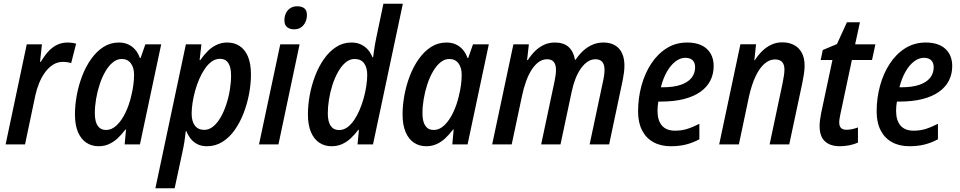

<svg xmlns="http://www.w3.org/2000/svg" viewBox="-20 -780 5184 1037"><path d="M10.3 0 124.5 -540.5H206.5L196.3 -446.3H200.7Q219.2 -478 240.5 -501.5Q261.7 -524.9 287.6 -537.6Q313.5 -550.3 345.2 -550.3Q356.9 -550.3 368.7 -548.8Q380.4 -547.4 391.1 -543.9L364.3 -439Q355 -442.4 343.8 -444.1Q332.5 -445.8 319.8 -445.8Q291 -445.8 267.1 -430.9Q243.2 -416 224.1 -390.4Q205.1 -364.7 191.7 -331.8Q178.2 -298.8 170.4 -262.7L115.2 0Z M512.7 9.8Q475.1 9.8 446.3 -9.3Q417.5 -28.3 401.1 -66.7Q384.8 -105 384.8 -162.1Q384.8 -212.4 394.8 -266.4Q404.8 -320.3 424.3 -370.8Q443.8 -421.4 472.7 -461.9Q501.5 -502.4 538.8 -526.4Q576.2 -550.3 622.1 -550.3Q650.9 -550.3 672.9 -540Q694.8 -529.8 710.7 -511.2Q726.6 -492.7 735.4 -466.8H739.3L765.1 -540.5H850.6L735.8 0H653.3L660.6 -80.6H657.7Q638.2 -54.7 616.5 -34.2Q594.7 -13.7 569.1 -2Q543.5 9.8 512.7 9.8ZM552.2 -78.1Q584.5 -78.1 611.1 -104Q637.7 -129.9 657.5 -171.1Q677.2 -212.4 688 -258.3Q696.8 -293.9 700.4 -322.3Q704.1 -350.6 704.1 -376.5Q704.1 -415 686.5 -438.2Q668.9 -461.4 637.2 -461.4Q611.8 -461.4 589.4 -443.1Q566.9 -424.8 549.1 -394Q531.2 -363.3 518.6 -325Q505.9 -286.6 499 -246.1Q492.2 -205.6 492.2 -168.9Q492.2 -123.5 507.6 -100.8Q522.9 -78.1 552.2 -78.1Z M819.3 236.8 983.9 -540.5H1067.9L1058.1 -455.6H1062Q1081.1 -483.4 1103 -504.9Q1125 -526.4 1151.1 -538.3Q1177.2 -550.3 1207.5 -550.3Q1245.1 -550.3 1273.9 -531.7Q1302.7 -513.2 1319.1 -474.9Q1335.4 -436.5 1335.4 -377.4Q1335.4 -326.7 1325.2 -272.5Q1314.9 -218.3 1295.4 -168Q1275.9 -117.7 1247.3 -77.4Q1218.8 -37.1 1181.2 -13.7Q1143.6 9.8 1098.1 9.8Q1068.8 9.8 1047.4 -0.7Q1025.9 -11.2 1011 -29.5Q996.1 -47.9 986.8 -71.3H983.4Q980.5 -43.5 976.1 -15.4Q971.7 12.7 966.3 36.6L923.3 236.8ZM1083.5 -78.6Q1109.4 -78.6 1131.8 -97.2Q1154.3 -115.7 1171.9 -146.5Q1189.5 -177.2 1202.1 -215.6Q1214.8 -253.9 1221.4 -294.4Q1228 -335 1228 -371.6Q1228 -417.5 1212.9 -439.9Q1197.8 -462.4 1167.5 -462.4Q1144.5 -462.4 1124.3 -448.2Q1104 -434.1 1087.2 -409.7Q1070.3 -385.3 1056.9 -354.7Q1043.5 -324.2 1034.2 -290.8Q1024.9 -257.3 1020 -225.1Q1015.1 -192.9 1015.1 -166Q1015.1 -125 1032.5 -101.8Q1049.8 -78.6 1083.5 -78.6Z M1378.9 0 1493.7 -540.5H1598.1L1483.9 0ZM1569.3 -621.6Q1544.9 -621.6 1530.5 -633.5Q1516.1 -645.5 1516.1 -669.9Q1516.1 -690.4 1523.9 -707.8Q1531.7 -725.1 1547.4 -735.6Q1563 -746.1 1585.9 -746.1Q1609.9 -746.1 1623.8 -735.1Q1637.7 -724.1 1637.7 -699.7Q1637.7 -666.5 1619.1 -644Q1600.6 -621.6 1569.3 -621.6Z M1770.5 9.8Q1733.4 9.8 1704.6 -9.3Q1675.8 -28.3 1659.4 -66.7Q1643.1 -105 1643.1 -162.6Q1643.1 -211.9 1652.8 -265.6Q1662.6 -319.3 1681.9 -369.9Q1701.2 -420.4 1729.7 -461.2Q1758.3 -502 1795.4 -526.1Q1832.5 -550.3 1877.9 -550.3Q1907.2 -550.3 1929.2 -540Q1951.2 -529.8 1966.8 -512Q1982.4 -494.1 1991.7 -470.7H1995.1Q1997.1 -485.8 1999.8 -504.2Q2002.4 -522.5 2005.6 -541.7Q2008.8 -561 2012.7 -578.1L2050.8 -759.8H2155.8L1994.6 0H1911.1L1918.5 -79.1H1915.5Q1895.5 -52.7 1874 -32.7Q1852.5 -12.7 1827.1 -1.5Q1801.8 9.8 1770.5 9.8ZM1811.5 -77.6Q1835.4 -77.6 1855.7 -92.3Q1876 -106.9 1892.8 -131.8Q1909.7 -156.7 1922.9 -188Q1936 -219.2 1945.1 -252.4Q1954.1 -285.6 1958.7 -317.6Q1963.4 -349.6 1963.4 -375Q1963.4 -415.5 1946.3 -438.5Q1929.2 -461.4 1895 -461.4Q1868.7 -461.4 1846.2 -442.4Q1823.7 -423.3 1805.9 -391.6Q1788.1 -359.9 1775.6 -321.3Q1763.2 -282.7 1756.8 -242.7Q1750.5 -202.6 1750.5 -168Q1750.5 -123 1766.1 -100.3Q1781.7 -77.6 1811.5 -77.6Z M2282.2 9.8Q2244.6 9.8 2215.8 -9.3Q2187 -28.3 2170.7 -66.7Q2154.3 -105 2154.3 -162.1Q2154.3 -212.4 2164.3 -266.4Q2174.3 -320.3 2193.8 -370.8Q2213.4 -421.4 2242.2 -461.9Q2271 -502.4 2308.3 -526.4Q2345.7 -550.3 2391.6 -550.3Q2420.4 -550.3 2442.4 -540Q2464.4 -529.8 2480.2 -511.2Q2496.1 -492.7 2504.9 -466.8H2508.8L2534.7 -540.5H2620.1L2505.4 0H2422.9L2430.2 -80.6H2427.2Q2407.7 -54.7 2386 -34.2Q2364.3 -13.7 2338.6 -2Q2313 9.8 2282.2 9.8ZM2321.8 -78.1Q2354 -78.1 2380.6 -104Q2407.2 -129.9 2427 -171.1Q2446.8 -212.4 2457.5 -258.3Q2466.3 -293.9 2470 -322.3Q2473.6 -350.6 2473.6 -376.5Q2473.6 -415 2456.1 -438.2Q2438.5 -461.4 2406.7 -461.4Q2381.3 -461.4 2358.9 -443.1Q2336.4 -424.8 2318.6 -394Q2300.8 -363.3 2288.1 -325Q2275.4 -286.6 2268.6 -246.1Q2261.7 -205.6 2261.7 -168.9Q2261.7 -123.5 2277.1 -100.8Q2292.5 -78.1 2321.8 -78.1Z M2638.2 0 2752.9 -540.5H2836.4L2826.7 -455.1H2830.6Q2847.7 -481.9 2869.1 -503.4Q2890.6 -524.9 2917.5 -537.6Q2944.3 -550.3 2976.6 -550.3Q3024.4 -550.3 3051 -526.4Q3077.6 -502.4 3085.4 -457.5H3088.9Q3106.4 -483.9 3128.9 -504.9Q3151.4 -525.9 3179 -538.1Q3206.5 -550.3 3238.3 -550.3Q3293.5 -550.3 3323 -517.8Q3352.5 -485.4 3352.5 -425.3Q3352.5 -407.2 3349.9 -386.7Q3347.2 -366.2 3342.8 -344.7L3270 0H3164.6L3236.3 -337.9Q3240.7 -356.9 3242.9 -373.5Q3245.1 -390.1 3245.1 -402.8Q3245.1 -431.2 3232.9 -445.6Q3220.7 -460 3195.8 -460Q3173.3 -460 3153.6 -446.8Q3133.8 -433.6 3117.2 -409.9Q3100.6 -386.2 3088.1 -354.5Q3075.7 -322.8 3067.9 -285.6L3007.3 0H2902.8L2975.1 -340.8Q2979 -359.4 2981 -375Q2982.9 -390.6 2982.9 -402.3Q2982.9 -430.7 2971.2 -445.3Q2959.5 -460 2934.6 -460Q2910.6 -460 2889.6 -445.1Q2868.7 -430.2 2851.6 -403.6Q2834.5 -377 2821.3 -340.6Q2808.1 -304.2 2799.3 -261.7L2743.7 0Z M3603 9.8Q3548.8 9.8 3509.3 -12Q3469.7 -33.7 3448 -75.7Q3426.3 -117.7 3426.3 -177.7Q3426.3 -249.5 3444.3 -316.2Q3462.4 -382.8 3496.8 -435.5Q3531.2 -488.3 3580.3 -519.3Q3629.4 -550.3 3691.4 -550.3Q3759.8 -550.3 3797.1 -516.4Q3834.5 -482.4 3834.5 -422.9Q3834.5 -379.4 3816.2 -344Q3797.9 -308.6 3762 -283.4Q3726.1 -258.3 3673.1 -244.9Q3620.1 -231.4 3550.3 -231.4H3535.6Q3533.7 -219.7 3532.5 -207.3Q3531.2 -194.8 3531.2 -182.6Q3531.2 -129.4 3555.2 -101.8Q3579.1 -74.2 3625.5 -74.2Q3660.6 -74.2 3690.2 -83.3Q3719.7 -92.3 3757.3 -111.3V-27.8Q3722.2 -8.8 3685.3 0.5Q3648.4 9.8 3603 9.8ZM3549.3 -308.6H3559.6Q3617.7 -308.6 3656.5 -321.8Q3695.3 -335 3714.8 -359.4Q3734.4 -383.8 3734.4 -417Q3734.4 -440.4 3721.2 -454.1Q3708 -467.8 3681.2 -467.8Q3654.3 -467.8 3628.4 -448.2Q3602.5 -428.7 3582 -392.8Q3561.5 -356.9 3549.3 -308.6Z M3864.3 0 3979 -541H4063.5L4054.2 -454.6H4056.6Q4074.2 -481.9 4096.2 -503.7Q4118.2 -525.4 4145.3 -538.3Q4172.4 -551.3 4205.1 -551.3Q4241.7 -551.3 4268.8 -536.9Q4295.9 -522.5 4310.8 -494.4Q4325.7 -466.3 4325.7 -424.3Q4325.7 -404.3 4322 -380.4Q4318.4 -356.4 4313.5 -332.5L4242.7 0H4136.7L4206.1 -327.6Q4210.4 -349.1 4213.6 -368.9Q4216.8 -388.7 4216.8 -404.3Q4216.8 -431.6 4204.1 -445.3Q4191.4 -459 4165.5 -459Q4135.3 -459 4108.4 -435.3Q4081.5 -411.6 4060.5 -366.9Q4039.6 -322.3 4025.4 -259.3L3970.7 0Z M4516.6 9.8Q4463.9 9.8 4435.3 -16.8Q4406.7 -43.5 4406.7 -99.6Q4406.7 -113.8 4408.9 -131.3Q4411.1 -148.9 4415 -168.9L4476.1 -456.1H4412.6L4423.8 -509.8L4500.5 -542L4554.2 -659.7H4624.5L4598.6 -540.5H4708L4689.9 -456.1H4581.1L4519 -163.6Q4516.6 -151.4 4514.6 -139.6Q4512.7 -127.9 4512.7 -118.7Q4512.7 -99.1 4522.2 -89.1Q4531.7 -79.1 4552.2 -79.1Q4565.9 -79.1 4581.5 -82.3Q4597.2 -85.4 4613.8 -91.8V-9.8Q4595.2 -1 4568.6 4.4Q4542 9.8 4516.6 9.8Z M4891.6 9.8Q4837.4 9.8 4797.9 -12Q4758.3 -33.7 4736.6 -75.7Q4714.8 -117.7 4714.8 -177.7Q4714.8 -249.5 4732.9 -316.2Q4751 -382.8 4785.4 -435.5Q4819.8 -488.3 4868.9 -519.3Q4918 -550.3 4980 -550.3Q5048.3 -550.3 5085.7 -516.4Q5123 -482.4 5123 -422.9Q5123 -379.4 5104.7 -344Q5086.4 -308.6 5050.5 -283.4Q5014.6 -258.3 4961.7 -244.9Q4908.7 -231.4 4838.9 -231.4H4824.2Q4822.3 -219.7 4821 -207.3Q4819.8 -194.8 4819.8 -182.6Q4819.8 -129.4 4843.8 -101.8Q4867.7 -74.2 4914.1 -74.2Q4949.2 -74.2 4978.8 -83.3Q5008.3 -92.3 5045.9 -111.3V-27.8Q5010.7 -8.8 4973.9 0.5Q4937 9.8 4891.6 9.8ZM4837.9 -308.6H4848.1Q4906.2 -308.6 4945.1 -321.8Q4983.9 -335 5003.4 -359.4Q5022.9 -383.8 5022.9 -417Q5022.9 -440.4 5009.8 -454.1Q4996.6 -467.8 4969.7 -467.8Q4942.9 -467.8 4917 -448.2Q4891.1 -428.7 4870.6 -392.8Q4850.1 -356.9 4837.9 -308.6Z"/></svg>

Font: Open Sans SemiCondensed SemiBold
Style: Italic
Weight: 600
Width: 4
Italic angle: -12°
Designer: Monotype Design Team
Foundry: Monotype Imaging Inc.
Version: Version 3.000